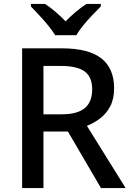

<svg xmlns="http://www.w3.org/2000/svg" viewBox="-20 -961 672 981"><path d="M297 -714Q432 -714 497.5 -663Q563 -612 563 -510Q563 -455 543 -417.5Q523 -380 491.5 -356Q460 -332 424 -318L622 0H496L327 -289H202V0H93V-714ZM292 -624H202V-377H296Q375 -377 413 -408.5Q451 -440 451 -505Q451 -568 412.5 -596Q374 -624 292 -624ZM262 -781Q248 -804 226 -831Q204 -858 180 -883.5Q156 -909 138 -928V-941H210Q263 -906 315 -852Q342 -879 368.5 -901.5Q395 -924 422 -941H495V-928Q476 -909 451.5 -883.5Q427 -858 405 -831Q383 -804 370 -781Z"/></svg>

Font: Noto Sans Myanmar UI Medium
Style: Regular
Weight: 500
Designer: Monotype Design Team
Foundry: Monotype Imaging Inc.
Version: Version 2.103; ttfautohint (v1.8.4.7-5d5b)